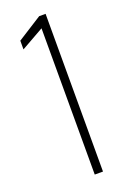

<svg xmlns="http://www.w3.org/2000/svg" viewBox="-135 -738 533 787"><g transform="rotate(-20 131.0 -344.0)"><path d="M136 0V-638L37 -582V-620L144 -688H172V0Z"/></g></svg>

Font: Saira Thin Condensed
Style: Regular
Weight: 100
Width: 3
Version: Version 1.101